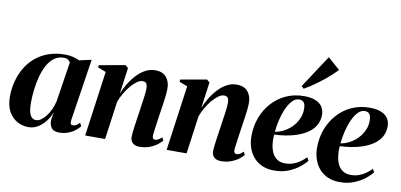

<svg xmlns="http://www.w3.org/2000/svg" viewBox="-75 -1045 2705 1295"><g transform="rotate(10 1278.0 -397.5)"><path d="M447 -86Q444.5 -66.5 449.2 -59.8Q454 -53 464 -53Q474.5 -53 485.8 -59Q497 -65 509 -78.5L520.5 -56.5Q508 -40.5 487.8 -24.8Q467.5 -9 440.8 1Q414 11 380.5 11Q340 11 325 -13.2Q310 -37.5 314 -68.5L322 -119.5Q312.5 -89 290.2 -58.8Q268 -28.5 237.2 -8.8Q206.5 11 169.5 11Q129 11 93 -8.8Q57 -28.5 34.5 -68.5Q12 -108.5 12 -170.5Q12 -224.5 25.2 -275.2Q38.5 -326 64 -369.5Q89.5 -413 127.8 -445.2Q166 -477.5 216.5 -495.8Q267 -514 329 -514Q359.5 -514 383.8 -508Q408 -502 429 -492L512 -510.5ZM370 -465.5Q367.5 -475 356.2 -483.2Q345 -491.5 325.5 -491.5Q287 -491.5 259 -470.2Q231 -449 211.8 -413Q192.5 -377 181 -332.8Q169.5 -288.5 164.2 -242.5Q159 -196.5 159 -155Q159 -111 166.2 -87Q173.5 -63 185.8 -53.8Q198 -44.5 212.5 -44.5Q229 -44.5 246 -56Q263 -67.5 279 -88Q295 -108.5 308 -135.8Q321 -163 328 -195Z M738.5 -318.5Q752 -353.5 772.8 -388Q793.5 -422.5 820.5 -451.5Q847.5 -480.5 879.2 -498Q911 -515.5 947 -515.5Q999.5 -515.5 1024.2 -484.8Q1049 -454 1049 -410.5Q1049 -385 1046 -357.5Q1043 -330 1038.5 -300.8Q1034 -271.5 1029.5 -241Q1025.5 -213.5 1021 -182.8Q1016.5 -152 1013 -125.2Q1009.5 -98.5 1007.5 -82.5Q1007.5 -65.5 1013 -59.5Q1018.5 -53.5 1026 -53.5Q1035 -53.5 1047 -59.2Q1059 -65 1072 -78.5L1083 -57.5Q1070.5 -43 1049.5 -27Q1028.5 -11 998.2 0.2Q968 11.5 928 11.5Q914 11.5 899.8 5.8Q885.5 0 876.5 -13Q867.5 -26 867.5 -48Q867.5 -57.5 869.5 -76.8Q871.5 -96 875 -121Q878.5 -146 882.5 -172.5Q886.5 -199 890 -222Q893.5 -248 897 -271.8Q900.5 -295.5 903.5 -316.2Q906.5 -337 908 -353.2Q909.5 -369.5 909.5 -379.5Q909.5 -395.5 906.8 -406.5Q904 -417.5 897 -423Q890 -428.5 876.5 -428.5Q858.5 -428.5 837.5 -413.8Q816.5 -399 795.8 -374.2Q775 -349.5 757.8 -319.8Q740.5 -290 730 -260L694 0H557.5L619.5 -446L563.5 -467.5L565.5 -483L743.5 -514.5L763 -498Z M1296.5 -318.5Q1310 -353.5 1330.8 -388Q1351.5 -422.5 1378.5 -451.5Q1405.5 -480.5 1437.2 -498Q1469 -515.5 1505 -515.5Q1557.5 -515.5 1582.2 -484.8Q1607 -454 1607 -410.5Q1607 -385 1604 -357.5Q1601 -330 1596.5 -300.8Q1592 -271.5 1587.5 -241Q1583.5 -213.5 1579 -182.8Q1574.5 -152 1571 -125.2Q1567.5 -98.5 1565.5 -82.5Q1565.5 -65.5 1571 -59.5Q1576.5 -53.5 1584 -53.5Q1593 -53.5 1605 -59.2Q1617 -65 1630 -78.5L1641 -57.5Q1628.5 -43 1607.5 -27Q1586.5 -11 1556.2 0.2Q1526 11.5 1486 11.5Q1472 11.5 1457.8 5.8Q1443.5 0 1434.5 -13Q1425.5 -26 1425.5 -48Q1425.5 -57.5 1427.5 -76.8Q1429.5 -96 1433 -121Q1436.5 -146 1440.5 -172.5Q1444.5 -199 1448 -222Q1451.5 -248 1455 -271.8Q1458.5 -295.5 1461.5 -316.2Q1464.5 -337 1466 -353.2Q1467.5 -369.5 1467.5 -379.5Q1467.5 -395.5 1464.8 -406.5Q1462 -417.5 1455 -423Q1448 -428.5 1434.5 -428.5Q1416.5 -428.5 1395.5 -413.8Q1374.5 -399 1353.8 -374.2Q1333 -349.5 1315.8 -319.8Q1298.5 -290 1288 -260L1252 0H1115.5L1177.5 -446L1121.5 -467.5L1123.5 -483L1301.5 -514.5L1321 -498Z M2070.5 -94Q2056 -74 2025.5 -49.2Q1995 -24.5 1951.5 -6.5Q1908 11.5 1853 11.5Q1804.5 11.5 1768.5 -5Q1732.5 -21.5 1709 -50Q1685.5 -78.5 1674 -114.8Q1662.5 -151 1662.5 -190.5Q1662.5 -259.5 1685 -319Q1707.5 -378.5 1748.2 -423.2Q1789 -468 1844.5 -493Q1900 -518 1965.5 -518Q2015 -518 2046 -504.8Q2077 -491.5 2091.8 -468.5Q2106.5 -445.5 2106.5 -415Q2106.5 -372.5 2087.8 -341.2Q2069 -310 2037.5 -288.8Q2006 -267.5 1967.5 -254.2Q1929 -241 1888.2 -234.8Q1847.5 -228.5 1811.5 -227.5Q1808.5 -192.5 1812.8 -160.2Q1817 -128 1829 -103Q1841 -78 1863 -63.5Q1885 -49 1917.5 -49Q1947.5 -49 1973.2 -58.2Q1999 -67.5 2020.2 -82.8Q2041.5 -98 2058 -115.5ZM1938 -490Q1912.5 -490 1891.2 -468Q1870 -446 1853.8 -410.2Q1837.5 -374.5 1827.2 -331.5Q1817 -288.5 1813 -246.5Q1838 -250.5 1862.2 -261.5Q1886.5 -272.5 1907.8 -289.2Q1929 -306 1945.2 -328Q1961.5 -350 1971 -376Q1980.5 -402 1980.5 -431.5Q1980.5 -464 1969.2 -477Q1958 -490 1938 -490ZM1937.5 -581.5 2084.5 -805.5 2167 -732.5Q2151.5 -716 2131.8 -697.5Q2112 -679 2089.5 -660.5Q2067 -642 2043.2 -624.8Q2019.5 -607.5 1996.8 -592.5Q1974 -577.5 1954 -566.5Z M2520 -94Q2505.5 -74 2475 -49.2Q2444.5 -24.5 2401 -6.5Q2357.5 11.5 2302.5 11.5Q2254 11.5 2218 -5Q2182 -21.5 2158.5 -50Q2135 -78.5 2123.5 -114.8Q2112 -151 2112 -190.5Q2112 -259.5 2134.5 -319Q2157 -378.5 2197.8 -423.2Q2238.5 -468 2294 -493Q2349.5 -518 2415 -518Q2464.5 -518 2495.5 -504.8Q2526.5 -491.5 2541.2 -468.5Q2556 -445.5 2556 -415Q2556 -372.5 2537.2 -341.2Q2518.5 -310 2487 -288.8Q2455.5 -267.5 2417 -254.2Q2378.5 -241 2337.8 -234.8Q2297 -228.5 2261 -227.5Q2258 -192.5 2262.2 -160.2Q2266.5 -128 2278.5 -103Q2290.5 -78 2312.5 -63.5Q2334.5 -49 2367 -49Q2397 -49 2422.8 -58.2Q2448.5 -67.5 2469.8 -82.8Q2491 -98 2507.5 -115.5ZM2387.5 -490Q2362 -490 2340.8 -468Q2319.5 -446 2303.2 -410.2Q2287 -374.5 2276.8 -331.5Q2266.5 -288.5 2262.5 -246.5Q2287.5 -250.5 2311.8 -261.5Q2336 -272.5 2357.2 -289.2Q2378.5 -306 2394.8 -328Q2411 -350 2420.5 -376Q2430 -402 2430 -431.5Q2430 -464 2418.8 -477Q2407.5 -490 2387.5 -490Z"/></g></svg>

Font: Merriweather 144pt
Style: Bold Italic
Weight: 700
Italic angle: -7.8°
Version: Version 2.101